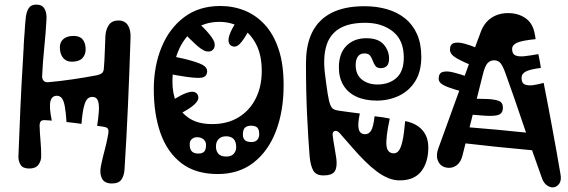

<svg xmlns="http://www.w3.org/2000/svg" viewBox="-20 -744 2466 834"><path d="M60 -65Q64 -172.5 68.8 -279Q73.5 -385.5 80 -488Q80.5 -495.5 80.8 -503Q81 -510.5 81.5 -518Q82 -522.5 82.2 -527.2Q82.5 -532 82.8 -537Q83 -542 83 -547Q83.5 -557 84.2 -567.2Q85 -577.5 85.5 -587Q86.5 -596 87 -604.5Q87.5 -613 88 -622Q88.5 -628 88.8 -632.8Q89 -637.5 89.5 -642.2Q90 -647 90.5 -652Q91 -657.5 91.5 -662.2Q92 -667 92.5 -672Q96 -696 105.8 -710Q115.5 -724 138 -724Q163 -724 173.2 -706.2Q183.5 -688.5 182 -662Q178.5 -597 172.2 -536.8Q166 -476.5 163 -414Q162.5 -402 169 -393.8Q175.5 -385.5 191 -387Q241.5 -391.5 296 -399.5Q350.5 -407.5 400 -417Q417.5 -421 424 -427.5Q430.5 -434 431 -446Q434 -480.5 435 -516.2Q436 -552 438 -590Q440.5 -618.5 453.8 -636.8Q467 -655 494 -655Q522 -655 535.2 -634.8Q548.5 -614.5 547 -580Q542.5 -437 536 -289.5Q529.5 -142 521 -10Q519.5 18.5 507.5 35.8Q495.5 53 466 53Q434.5 53 423.2 32Q412 11 418 -21Q425 -56.5 434.5 -91.2Q444 -126 450 -161Q453 -177 449 -184Q445 -191 432 -193Q424.5 -194.5 417 -195.5Q409.5 -196.5 402 -197Q407 -229.5 409.2 -258Q411.5 -286.5 406 -304.5Q400.5 -322.5 382 -323Q370 -323.5 360.8 -315.5Q351.5 -307.5 344.8 -282.2Q338 -257 334 -206Q318.5 -208.5 302 -210.2Q285.5 -212 269 -214Q266 -258.5 261.2 -283.2Q256.5 -308 248.2 -318Q240 -328 227 -328Q204.5 -328 198.8 -303Q193 -278 205 -220Q197.5 -221 190 -221.2Q182.5 -221.5 175 -222Q162.5 -223 157.2 -217Q152 -211 152 -198Q153 -165 156 -132Q159 -99 159 -65Q159 -45 147 -28.5Q135 -12 107 -12Q79.5 -12 69.5 -28Q59.5 -44 60 -65ZM292 -476Q267.5 -476 253.8 -493Q240 -510 240 -539Q240 -561.5 255.8 -574.8Q271.5 -588 300 -588Q326.5 -588 339.2 -572.5Q352 -557 352 -529Q352 -506 337.5 -491Q323 -476 292 -476ZM492 -551Q504 -551 510 -541.2Q516 -531.5 516 -512Q516 -494 509.2 -484Q502.5 -474 489 -474Q484 -474 479 -474Q474 -474 468 -474Q456 -474 451 -484.8Q446 -495.5 446 -511Q446 -531.5 453 -541.2Q460 -551 475 -551Q479.5 -551 483.5 -551Q487.5 -551 492 -551ZM118 -24Q91 -24 80 -35.5Q69 -47 69 -62Q69 -84 79.5 -96.5Q90 -109 110 -109Q130.5 -109 142.2 -96.2Q154 -83.5 154 -60Q154 -43.5 144 -33.8Q134 -24 118 -24ZM135 -656Q145 -656 149.5 -647.2Q154 -638.5 154 -628Q154 -617 149.2 -607.5Q144.5 -598 134 -597Q130.5 -597 126.8 -596.5Q123 -596 119 -596Q109.5 -595.5 104.8 -604.2Q100 -613 100 -624Q100 -635.5 105.5 -645.8Q111 -656 122 -656Q125 -656 128.5 -656Q132 -656 135 -656Z M926 12Q829.5 12 768 -35.2Q706.5 -82.5 677.2 -165.5Q648 -248.5 648 -356Q648 -457 681.8 -539Q715.5 -621 780 -669.5Q844.5 -718 937 -718Q993.5 -718 1043 -698Q1092.5 -678 1130.8 -636.2Q1169 -594.5 1190.5 -529.5Q1212 -464.5 1212 -374Q1212 -262 1178.8 -174.8Q1145.5 -87.5 1081.5 -37.8Q1017.5 12 926 12ZM902 -205Q968.5 -205 1016.8 -234.8Q1065 -264.5 1091 -316.5Q1117 -368.5 1117 -436Q1117 -504.5 1092.5 -552Q1068 -599.5 1026.2 -624.2Q984.5 -649 933 -649Q866.5 -649 821 -612.8Q775.5 -576.5 752.2 -517Q729 -457.5 729 -388Q729 -337.5 746.8 -296Q764.5 -254.5 802.8 -229.8Q841 -205 902 -205ZM1070 -198Q1053.5 -198 1044.2 -189.5Q1035 -181 1035 -159Q1035 -144 1043.5 -135.5Q1052 -127 1073 -127Q1089 -127 1097.5 -136.5Q1106 -146 1106 -161Q1106 -181.5 1097.5 -189.8Q1089 -198 1070 -198ZM962 -152Q942.5 -152 930.2 -140.5Q918 -129 918 -107Q918 -88.5 928.5 -76.2Q939 -64 963 -64Q985 -64 995.5 -76.2Q1006 -88.5 1006 -104Q1006 -129.5 994.2 -140.8Q982.5 -152 962 -152ZM836 -148Q822.5 -148 813.2 -140Q804 -132 804 -117Q804 -95.5 813.5 -86.2Q823 -77 841 -77Q859 -77 867 -85.5Q875 -94 875 -115Q875 -128.5 864.5 -138.2Q854 -148 836 -148ZM1078 -644Q1073.5 -636 1069 -627.2Q1064.5 -618.5 1060 -610Q1037 -568 1020 -551.8Q1003 -535.5 985 -545Q972.5 -552 972.5 -569.8Q972.5 -587.5 988 -618Q1001 -641.5 1007.2 -651.5Q1013.5 -661.5 1018 -669Q1025 -680.5 1037 -681.5Q1049 -682.5 1060 -677Q1070.5 -672 1076.5 -662.5Q1082.5 -653 1078 -644ZM838 -647Q847 -639 856.5 -630.5Q866 -622 875 -612Q908 -576 911.8 -557.2Q915.5 -538.5 905 -528Q894 -517 875.5 -521.2Q857 -525.5 827 -554Q809 -570.5 798.8 -581Q788.5 -591.5 780 -602Q774 -610.5 778 -622.2Q782 -634 790 -642Q799 -652 812.5 -655.2Q826 -658.5 838 -647ZM722 -501Q743 -496.5 763.5 -492.2Q784 -488 805 -482Q856 -468 869.5 -455.8Q883 -443.5 879 -427Q875.5 -410 857 -406.8Q838.5 -403.5 791 -410Q770 -413 748.5 -416.8Q727 -420.5 706 -425Q692.5 -428 688.5 -442Q684.5 -456 688 -470Q691 -484.5 700.2 -494Q709.5 -503.5 722 -501ZM709 -296Q714.5 -300 720.2 -303.2Q726 -306.5 731 -310Q768 -332.5 789.2 -340Q810.5 -347.5 821.2 -345Q832 -342.5 837 -335Q843 -326.5 841.2 -315.2Q839.5 -304 822.5 -288.5Q805.5 -273 766 -252Q759.5 -248.5 752.2 -244.8Q745 -241 738 -237Q726 -231 715.8 -236.2Q705.5 -241.5 700 -252Q695 -262.5 696 -275.5Q697 -288.5 709 -296ZM1159 -522Q1166.5 -523.5 1172.2 -515.5Q1178 -507.5 1181 -496Q1184 -482 1182.5 -469Q1181 -456 1172 -455Q1170 -455 1167.8 -454.5Q1165.5 -454 1163 -454Q1154 -453.5 1148.2 -463.2Q1142.5 -473 1140 -485Q1138.5 -498 1141.8 -508.8Q1145 -519.5 1154 -521Q1155.5 -521 1156.5 -521.5Q1157.5 -522 1159 -522ZM1141 -289Q1143.5 -286 1145.8 -283.5Q1148 -281 1150 -278Q1155.5 -271.5 1152.8 -264.5Q1150 -257.5 1144 -252Q1138 -247.5 1131 -246.2Q1124 -245 1120 -251Q1117 -255.5 1114 -259.5Q1111 -263.5 1108 -268Q1102 -276.5 1104.5 -283.5Q1107 -290.5 1113 -294Q1119 -298 1127 -297.2Q1135 -296.5 1141 -289Z M1325 -64Q1319 -137.5 1314 -241.8Q1309 -346 1309 -469Q1309 -503.5 1314 -533.2Q1319 -563 1329 -588Q1331.5 -594 1334.2 -600Q1337 -606 1340 -611.5Q1343 -616.5 1345.8 -621Q1348.5 -625.5 1352 -630Q1356.5 -637 1362 -643Q1367.5 -649 1373 -654.5Q1377.5 -659 1382.5 -663.5Q1387.5 -668 1393 -671.5Q1398.5 -675.5 1404.5 -679.2Q1410.5 -683 1417 -686.5Q1446.5 -702 1482.8 -709.5Q1519 -717 1563 -717Q1616.5 -717 1661.8 -703.8Q1707 -690.5 1740.2 -663.5Q1773.5 -636.5 1791.8 -595Q1810 -553.5 1810 -497Q1810 -432.5 1783.2 -390.5Q1756.5 -348.5 1712.5 -327.8Q1668.5 -307 1617 -307Q1565 -307 1528 -324.2Q1491 -341.5 1471.5 -373.8Q1452 -406 1452 -451Q1452 -512.5 1485 -545.2Q1518 -578 1571 -578Q1623 -578 1646.5 -551Q1670 -524 1670 -490Q1670 -467 1660.2 -457.5Q1650.5 -448 1634 -448Q1617.5 -448 1610.5 -457.8Q1603.5 -467.5 1599.2 -480Q1595 -492.5 1587.8 -502.2Q1580.5 -512 1563 -512Q1543.5 -512 1534.2 -498Q1525 -484 1525 -462Q1525 -419.5 1552.2 -398.2Q1579.5 -377 1619 -377Q1670 -377 1702 -405.5Q1734 -434 1734 -494Q1734 -570 1686.2 -607.5Q1638.5 -645 1567 -645Q1496 -645 1454.5 -620Q1413 -595 1398 -546.5Q1383 -498 1391 -428Q1398 -370.5 1403.2 -337.8Q1408.5 -305 1414.2 -290Q1420 -275 1427.8 -270.5Q1435.5 -266 1447 -264Q1471 -260.5 1495.5 -257.2Q1520 -254 1543 -251Q1532.5 -202.5 1538.5 -181.8Q1544.5 -161 1566 -161Q1582.5 -161 1592.2 -177.2Q1602 -193.5 1607 -239Q1624.5 -237.5 1641.2 -234.8Q1658 -232 1673 -229Q1655 -144.5 1658.8 -111.2Q1662.5 -78 1691 -78Q1702.5 -78 1711.8 -89Q1721 -100 1728 -130.2Q1735 -160.5 1740 -218Q1768 -212.5 1787 -201.2Q1806 -190 1818 -174.8Q1830 -159.5 1835.2 -141.5Q1840.5 -123.5 1840.5 -104Q1840.5 -39 1809.8 0.2Q1779 39.5 1716.5 39.5Q1690.5 39.5 1665.8 29.2Q1641 19 1616 0.2Q1591 -18.5 1565.5 -43.8Q1540 -69 1513.2 -99.8Q1486.5 -130.5 1457 -164Q1444.5 -178.5 1434 -175Q1423.5 -171.5 1425 -157Q1428 -131 1432.8 -105.5Q1437.5 -80 1441 -55Q1445.5 -17.5 1434 0.2Q1422.5 18 1385 18Q1353 18 1341 -2.8Q1329 -23.5 1325 -64ZM1367 -14Q1356 -13.5 1350 -22Q1344 -30.5 1344 -40Q1344 -49 1349 -56.2Q1354 -63.5 1365 -64ZM1354 -99Q1343.5 -99 1338.2 -107.8Q1333 -116.5 1333 -126Q1333 -137.5 1339 -146.8Q1345 -156 1357 -156ZM1774 -27Q1761.5 -27 1754.2 -34Q1747 -41 1747 -52Q1747 -69.5 1754.2 -77.2Q1761.5 -85 1772 -85Q1789.5 -85 1797.2 -77.8Q1805 -70.5 1805 -60Q1805 -44.5 1796.8 -35.8Q1788.5 -27 1774 -27Z M1883.5 -98Q1890.5 -117.5 1907.5 -164.2Q1924.5 -211 1946.5 -271.8Q1968.5 -332.5 1990.5 -393Q1992.5 -397.5 1994 -402Q1995.5 -406.5 1997 -410.8Q1998.5 -415 2000 -419.5Q2002.5 -425.5 2004.8 -431.8Q2007 -438 2009 -444Q2015 -460 2020.5 -475.2Q2026 -490.5 2031 -504.5Q2033 -509 2034.5 -513.2Q2036 -517.5 2037.5 -521.8Q2039 -526 2040.5 -530Q2043 -537.5 2045.8 -544.2Q2048.5 -551 2050.5 -557.5Q2058.5 -578.5 2063.2 -591.2Q2068 -604 2068.5 -606Q2084.5 -647.5 2116.5 -667.8Q2148.5 -688 2189.5 -687Q2232.5 -686.5 2263.5 -664.5Q2294.5 -642.5 2302.5 -598Q2303.5 -592 2304.8 -586Q2306 -580 2306.5 -574Q2246.5 -568 2225.5 -558.2Q2204.5 -548.5 2204.5 -531Q2204.5 -509.5 2219.2 -503.2Q2234 -497 2259.8 -500Q2285.5 -503 2318.5 -509Q2321.5 -494 2324.5 -479Q2327.5 -464 2329.5 -449Q2283 -443 2264.2 -433.5Q2245.5 -424 2245.5 -405Q2245.5 -383 2260 -377Q2274.5 -371 2296.5 -374.2Q2318.5 -377.5 2341.5 -384Q2351.5 -334 2361 -284Q2370.5 -234 2379.5 -184.5Q2388.5 -135 2397.5 -85.8Q2406.5 -36.5 2414.5 12Q2420 39.5 2408.5 54.8Q2397 70 2380.5 70Q2368 70 2355 60.5Q2342 51 2334.5 31Q2294 -81 2254 -200.2Q2214 -319.5 2175.5 -426Q2165 -455.5 2154.8 -468.8Q2144.5 -482 2126.5 -482Q2109.5 -482 2098.2 -470Q2087 -458 2078.5 -425Q2055.5 -336 2033 -244Q2010.5 -152 1988.5 -67Q1981 -39.5 1965 -27.2Q1949 -15 1931.5 -15Q1899.5 -15 1885.5 -39.2Q1871.5 -63.5 1883.5 -98ZM1984.5 -251 2003.5 -314Q2027 -315 2049.8 -315Q2072.5 -315 2095.5 -314Q2130 -312.5 2147.2 -305.5Q2164.5 -298.5 2164.5 -276Q2164.5 -254.5 2149.5 -246.8Q2134.5 -239 2091.5 -241Q2064.5 -242.5 2037.8 -245.2Q2011 -248 1984.5 -251ZM1994.5 -122Q1971.5 -125 1957.5 -134.5Q1943.5 -144 1943.5 -159Q1943.5 -182.5 1961.8 -188.5Q1980 -194.5 2005.5 -192Q2071 -187 2142.8 -180.2Q2214.5 -173.5 2285.5 -166L2305.5 -90Q2221.5 -97.5 2141.8 -105.8Q2062 -114 1994.5 -122ZM2026.5 -461Q1993 -475 1972.8 -485.8Q1952.5 -496.5 1943.5 -506.5Q1934.5 -516.5 1934.5 -528Q1934.5 -551.5 1951.5 -556.8Q1968.5 -562 1996.2 -554.8Q2024 -547.5 2055 -534ZM1991.5 -345Q1952 -356 1928.8 -364.5Q1905.5 -373 1895.5 -381.8Q1885.5 -390.5 1885.5 -402Q1885.5 -426 1902.5 -431.2Q1919.5 -436.5 1947.8 -429.8Q1976 -423 2009.5 -411ZM2272.5 -246 2257.5 -321Q2283 -325.5 2298.8 -325.2Q2314.5 -325 2321.5 -314.2Q2328.5 -303.5 2328.5 -277Q2328.5 -258.5 2314.5 -253.5Q2300.5 -248.5 2272.5 -246ZM2308.5 -86 2293.5 -166Q2319.5 -171.5 2335 -170.5Q2350.5 -169.5 2357.5 -157.5Q2364.5 -145.5 2364.5 -118Q2364.5 -98 2350.5 -92.8Q2336.5 -87.5 2308.5 -86Z"/></svg>

Font: Kablammo
Style: Regular
Weight: 400
Designer: Travis Kochel, Lizy Gershenzon, Daria Petrova, Ethan Cohen
Foundry: Vectro Type Foundry
Version: Version 1.002